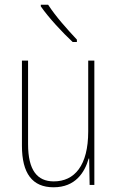

<svg xmlns="http://www.w3.org/2000/svg" viewBox="-20 -784 498 814"><path d="M184 -764H153V-757C187 -708 245 -646 288 -606H306V-616C265 -660 217 -713 184 -764ZM380 -527H354V-227C354 -82 296 -15 208 -15C138 -15 99 -62 99 -173V-527H73V-166C73 -49 117 10 207 10C300 10 339 -53 356 -112H358L360 0H380Z"/></svg>

Font: Noto Sans Arabic UI Cn Th
Style: Regular
Weight: 100
Width: 3
Designer: Monotype Design Team, Nadine Chahine and Nizar Qandah
Foundry: Monotype Imaging Inc.
Version: Version 2.010